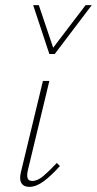

<svg xmlns="http://www.w3.org/2000/svg" viewBox="-20 -723 377 747"><path d="M94 4Q79 4 70 -3Q61 -10 59 -23Q57 -36 62 -56L147 -408H172L88 -59Q84 -40 87.5 -29.5Q91 -19 106 -19Q126 -19 149 -38.5Q172 -58 201 -89L213 -77Q180 -40 150.5 -18Q121 4 94 4ZM172 -513 179 -527 313 -703H337L193 -513ZM172 -513 109 -703H131L190 -528L193 -513Z"/></svg>

Font: Ysabeau Infant Thin
Style: Italic
Weight: 250
Italic angle: -12°
Designer: Christian Thalmann (Catharsis Fonts)
Version: Version 2.001;gftools[0.9.30]; featfreeze: ss01,ss02,lnum